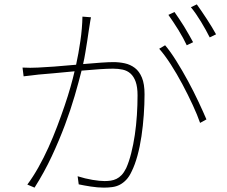

<svg xmlns="http://www.w3.org/2000/svg" viewBox="-20 -847 1040 878"><path d="M834 -640Q827 -655 817 -673.5Q807 -692 795.5 -710.5Q784 -729 772 -747Q760 -765 750 -779L778 -792Q787 -779 798.5 -762Q810 -745 821.5 -726.5Q833 -708 843.5 -689Q854 -670 863 -654ZM396 -768Q394 -760 393 -752Q392 -744 390 -733Q388 -724 385.5 -704.5Q383 -685 379 -660.5Q375 -636 370.5 -608Q366 -580 360 -554Q404 -558 441 -560.5Q478 -563 498 -563Q525 -563 550.5 -557.5Q576 -552 596.5 -536.5Q617 -521 629 -492Q641 -463 641 -416Q641 -371 637.5 -321.5Q634 -272 627 -224.5Q620 -177 608.5 -135Q597 -93 582 -63Q571 -39 557 -24.5Q543 -10 527.5 -2Q512 6 493.5 8.5Q475 11 455 11Q427 11 395 6Q363 1 340 -4L335 -41Q370 -30 403 -24.5Q436 -19 458 -19Q473 -19 486.5 -21Q500 -23 512.5 -29Q525 -35 536 -46.5Q547 -58 557 -78Q570 -107 580 -146.5Q590 -186 596.5 -230Q603 -274 606 -320.5Q609 -367 609 -411Q609 -449 600.5 -473Q592 -497 577 -510.5Q562 -524 541.5 -528.5Q521 -533 497 -533Q473 -533 434.5 -530.5Q396 -528 353 -524Q340 -472 321.5 -408.5Q303 -345 277 -275.5Q251 -206 217 -133Q183 -60 138 11L105 -3Q131 -38 155.5 -81.5Q180 -125 201.5 -172.5Q223 -220 241.5 -269Q260 -318 275.5 -363.5Q291 -409 302.5 -449.5Q314 -490 321 -521Q270 -516 225.5 -512Q181 -508 156 -506Q142 -504 123 -502Q104 -500 88 -498L83 -538Q103 -537 118.5 -537Q134 -537 154 -538Q180 -539 227.5 -542.5Q275 -546 328 -551Q339 -601 347.5 -659Q356 -717 357 -771ZM735 -640Q759 -612 786.5 -568Q814 -524 840 -476Q866 -428 888 -381Q910 -334 924 -301L895 -285Q883 -320 861.5 -366.5Q840 -413 814.5 -461Q789 -509 761 -552.5Q733 -596 708 -624ZM880 -827Q890 -813 902 -795.5Q914 -778 926 -759.5Q938 -741 949 -723Q960 -705 968 -690L939 -676Q922 -710 899 -748Q876 -786 853 -814Z"/></svg>

Font: SpoqaHanSansJP-Thin
Style: Regular
Weight: 250
Designer: [Source Han Sans]
Ryoko NISHIZUKA  (kana & ideographs); Paul D. Hunt (Latin, Greek & Cyrillic); Wenlong ZHANG  (bopomofo
Foundry: Spoqa (http://bi.spoqa.com)
Version: Version 1.002.20150607